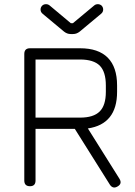

<svg xmlns="http://www.w3.org/2000/svg" viewBox="-20 -870 633 897"><path d="M195 -850.5C195 -850.5 195 -850.5 195 -850.5C201.5 -850.5 207 -848.5 212.5 -844C212.5 -844 212.5 -844 212.5 -844C212.5 -844 311 -761.5 311 -761.5C311 -761.5 320.5 -761.5 320.5 -761.5C320.5 -761.5 419.5 -844 419.5 -844C424.5 -848.5 430.5 -850.5 437 -850.5C437 -850.5 437 -850.5 437 -850.5C444 -850.5 450 -848 455 -843.5C459.5 -838.5 462 -832.5 462 -825.5C462 -825.5 462 -825.5 462 -825.5C462 -817 458.5 -810.5 451.5 -805C451.5 -805 451.5 -805 451.5 -805C451.5 -805 352.5 -722.5 352.5 -722.5C343 -715 333 -711 321.5 -711C321.5 -711 321.5 -711 321.5 -711C321.5 -711 310 -711 310 -711C298.5 -711 288.5 -715 279 -722.5C279 -722.5 279 -722.5 279 -722.5C279 -722.5 180 -805 180 -805C173 -810.5 169.5 -817 169.5 -825.5C169.5 -825.5 169.5 -825.5 169.5 -825.5C169.5 -832.5 172 -838.5 177 -843.5C181.5 -848 187.5 -850.5 195 -850.5ZM529.5 1C529.5 1 529.5 1 529.5 1C522 5.5 515.5 7 509.5 5.5C503.5 4 498 0 493.5 -7C493.5 -7 493.5 -7 493.5 -7C493.5 -7 329.5 -268 329.5 -268C329.5 -268 146 -268 146 -268C146 -268 146 -26.5 146 -26.5C146 -9 137.5 0 120 0C120 0 120 0 120 0C102.5 0 93.5 -9 93.5 -26.5C93.5 -26.5 93.5 -26.5 93.5 -26.5C93.5 -26.5 93.5 -618 93.5 -618C93.5 -635.5 102.5 -644.5 120 -644.5C120 -644.5 120 -644.5 120 -644.5C120 -644.5 354 -644.5 354 -644.5C411 -644.5 454 -630 483.5 -600.5C512.5 -571 527 -528 527 -471C527 -471 527 -471 527 -471C527 -471 527 -441 527 -441C527 -390.5 515.5 -351 492.5 -322.5C469.5 -294 435.5 -276.5 390.5 -270C390.5 -270 390.5 -270 390.5 -270C390.5 -270 538 -35 538 -35C547.5 -19.5 544.5 -7.5 529.5 1ZM146 -592C146 -592 146 -320.5 146 -320.5C146 -320.5 354 -320.5 354 -320.5C396 -320.5 426.5 -330 446 -349.5C465 -368.5 474.5 -399 474.5 -441C474.5 -441 474.5 -441 474.5 -441C474.5 -441 474.5 -471 474.5 -471C474.5 -513.5 465 -544 446 -563.5C426.5 -582.5 396 -592 354 -592C354 -592 354 -592 354 -592C354 -592 146 -592 146 -592Z"/></svg>

Font: Jura-Fortis-Regular
Style: Regular
Weight: 500
Designer: Daniel Johnson, Alexei Vanyashin, Mirko Velimirovic
Foundry: Daniel Johnson
Version: ""